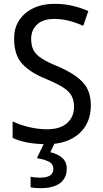

<svg xmlns="http://www.w3.org/2000/svg" viewBox="-20 -744 539 1004"><path d="M455 -193Q455 -99 392.5 -44.5Q330 10 225 10Q171 10 125 1.5Q79 -7 46 -23V-109Q81 -92 129.5 -80Q178 -68 226 -68Q295 -68 331 -100.5Q367 -133 367 -185Q367 -220 353.5 -244Q340 -268 308 -288Q276 -308 221 -331Q139 -364 96.5 -410Q54 -456 54 -540Q53 -596 80 -637.5Q107 -679 155 -701.5Q203 -724 265 -724Q317 -724 362 -713Q407 -702 442 -686L415 -609Q380 -625 342 -635Q304 -645 264 -645Q205 -645 174 -616Q143 -587 143 -541Q143 -504 156 -480.5Q169 -457 199.5 -437.5Q230 -418 282 -397Q367 -361 411 -316Q455 -271 455 -193ZM329 138Q329 187 294 213.5Q259 240 192 240Q158 240 140 235V180Q159 185 189 185Q259 185 259 140Q259 113 235 101Q211 89 173 83L213 0H268L243 52Q281 60 305 81Q329 102 329 138Z"/></svg>

Font: Noto Sans Ethiopic SemCond
Style: Regular
Weight: 400
Width: 4
Designer: Monotype Design Team
Foundry: Monotype Imaging Inc.
Version: Version 2.102; ttfautohint (v1.8.4.7-5d5b)